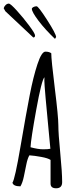

<svg xmlns="http://www.w3.org/2000/svg" viewBox="-52 -1038 392 1058"><path d="M0 -0.5ZM131.3 -831.5Q-20 -973.1 -22.5 -976.1L-31.7 -992.7Q-28.8 -1002.9 -20.8 -1010.5Q-12.7 -1018.1 -3.4 -1018.1Q5.9 -1018.1 41.3 -979Q76.7 -939.9 108.9 -896.7Q141.1 -853.5 141.1 -842.5Q141.1 -831.5 131.3 -831.5ZM123.5 -989.3Q123.5 -994.6 131.8 -999Q140.1 -1003.4 149.7 -1003.4Q159.2 -1003.4 207.5 -928.2Q255.9 -853 257.3 -834L251 -823.7Q197.8 -874 160.6 -923.1Q123.5 -972.2 123.5 -989.3ZM257.3 -0.5Q226.6 -0.5 226.6 -26.4V-156.7Q212.4 -166.5 175.5 -173.3Q138.7 -180.2 109.9 -182.1Q99.6 -164.6 93 -131.3Q86.4 -98.1 79.3 -64.5Q72.3 -30.8 60.5 -11.2Q21.5 -11.2 16.6 -31.2Q30.3 -50.8 61 -231Q91.8 -411.1 111.6 -512.9Q131.3 -614.7 154.3 -684.1Q177.2 -753.4 198.2 -753.4Q219.2 -753.4 230.5 -744.6Q230.5 -709 250 -551.8Q269.5 -394.5 269.5 -348.4Q269.5 -302.2 280 -195.1Q290.5 -87.9 290.5 -34.2Q290.5 -0.5 257.3 -0.5ZM192.9 -612.3Q177.2 -596.2 147.7 -433.1Q118.2 -270 116.2 -226.6Q157.7 -215.3 185.8 -215.3Q213.9 -215.3 225.6 -218.3Q224.1 -238.3 215.3 -326.9Q206.5 -415.5 199.5 -495.8Q192.4 -576.2 192.4 -593Q192.4 -609.9 192.9 -612.3Z"/></svg>

Font: Amatic
Style: Bold
Weight: 700
Width: 3
Version: Version 2.000; ttfautohint (v0.92-dirty) -l 8 -r 50 -G 50 -x